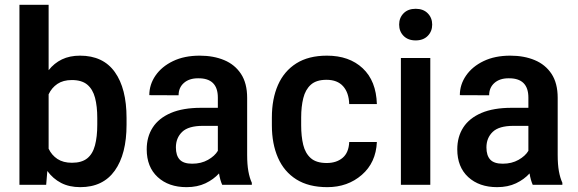

<svg xmlns="http://www.w3.org/2000/svg" viewBox="-20 -770 2407 800"><path d="M313.5 -538.1Q409.7 -538.1 458.5 -469.7Q507.3 -401.4 507.3 -278.3V-250.5Q507.3 -127.9 458.3 -59.1Q409.2 9.8 314.5 9.8Q268.6 9.8 234.6 -7.8Q200.7 -25.4 177.2 -57.6L172.4 0H61V-750H182.6V-477.5Q205.6 -506.8 238 -522.5Q270.5 -538.1 313.5 -538.1ZM385.3 -250.5V-278.3Q385.3 -327.1 376 -362.5Q366.7 -397.9 343.8 -417.2Q320.8 -436.5 279.3 -436.5Q243.2 -436.5 219.2 -420.4Q195.3 -404.3 182.6 -377V-150.4Q195.3 -123.5 219.2 -107.7Q243.2 -91.8 279.8 -91.8Q320.3 -91.8 343.3 -110.1Q366.2 -128.4 375.7 -164.1Q385.3 -199.7 385.3 -250.5Z M1009.8 -124.5Q1009.8 -84.5 1014.9 -56.4Q1020 -28.3 1029.3 -8.3V0H905.8Q897 -19.5 892.6 -47.4Q870.1 -22.5 836.2 -6.3Q802.2 9.8 757.3 9.8Q682.6 9.8 637 -32.2Q591.3 -74.2 591.3 -147.9Q591.3 -200.2 616.5 -239Q641.6 -277.8 691.9 -299.3Q742.2 -320.8 817.4 -320.8H887.7V-363.3Q887.7 -444.8 805.2 -443.8Q768.1 -443.8 746.1 -424.3Q724.1 -404.8 724.1 -373L602.1 -373.5Q602.1 -417.5 627.9 -455.1Q653.8 -492.7 700.9 -515.4Q748 -538.1 812 -538.1Q869.6 -538.1 914.1 -519.5Q958.5 -501 984.1 -462.2Q1009.8 -423.3 1009.8 -362.3ZM780.8 -87.9Q818.4 -87.9 846.7 -104Q875 -120.1 887.7 -141.6V-245.6H825.2Q765.1 -245.6 739 -220.5Q712.9 -195.3 712.9 -155.8Q712.9 -122.1 728.8 -105Q744.6 -87.9 780.8 -87.9Z M1435.1 -178.2H1550.3Q1546.4 -92.3 1487.5 -41.3Q1428.7 9.8 1343.8 9.8Q1266.1 9.8 1214.8 -22.5Q1163.6 -54.7 1138.2 -112.8Q1112.8 -170.9 1112.8 -247.6V-280.8Q1112.8 -357.9 1138.2 -415.8Q1163.6 -473.6 1214.6 -505.9Q1265.6 -538.1 1342.3 -538.1Q1435.1 -538.1 1491.2 -485.6Q1547.4 -433.1 1550.3 -336.4H1435.1Q1433.6 -383.8 1409.7 -410.6Q1385.7 -437.5 1340.3 -437.5Q1297.9 -437.5 1275.1 -417Q1252.4 -396.5 1243.7 -361.1Q1234.9 -325.7 1234.9 -280.8V-247.6Q1234.9 -202.1 1243.4 -166.7Q1252 -131.3 1274.9 -111.1Q1297.9 -90.8 1341.3 -90.8Q1381.8 -90.8 1407.5 -112.3Q1433.1 -133.8 1435.1 -178.2Z M1711.9 -733.4Q1743.7 -733.4 1762.2 -714.6Q1780.8 -695.8 1780.8 -667.5Q1780.8 -639.2 1762.2 -620.4Q1743.7 -601.6 1711.9 -601.6Q1680.2 -601.6 1661.6 -620.4Q1643.1 -639.2 1643.1 -667.5Q1643.1 -695.8 1661.6 -714.6Q1680.2 -733.4 1711.9 -733.4ZM1772.9 0H1650.4V-528.3H1772.9Z M2303.7 -124.5Q2303.7 -84.5 2308.8 -56.4Q2314 -28.3 2323.2 -8.3V0H2199.7Q2190.9 -19.5 2186.5 -47.4Q2164.1 -22.5 2130.1 -6.3Q2096.2 9.8 2051.3 9.8Q1976.6 9.8 1930.9 -32.2Q1885.3 -74.2 1885.3 -147.9Q1885.3 -200.2 1910.4 -239Q1935.5 -277.8 1985.8 -299.3Q2036.1 -320.8 2111.3 -320.8H2181.6V-363.3Q2181.6 -444.8 2099.1 -443.8Q2062 -443.8 2040 -424.3Q2018.1 -404.8 2018.1 -373L1896 -373.5Q1896 -417.5 1921.9 -455.1Q1947.8 -492.7 1994.9 -515.4Q2042 -538.1 2106 -538.1Q2163.6 -538.1 2208 -519.5Q2252.4 -501 2278.1 -462.2Q2303.7 -423.3 2303.7 -362.3ZM2074.7 -87.9Q2112.3 -87.9 2140.6 -104Q2168.9 -120.1 2181.6 -141.6V-245.6H2119.1Q2059.1 -245.6 2033 -220.5Q2006.8 -195.3 2006.8 -155.8Q2006.8 -122.1 2022.7 -105Q2038.6 -87.9 2074.7 -87.9Z"/></svg>

Font: Robert Sans
Style: Bold
Weight: 700
Designer: Christian Robertson (extended by Adam Twardoch)
Foundry: Google
Version: Version 12.135;April 2, 2019;FontCreator 11.5.0.2425 64-bit;